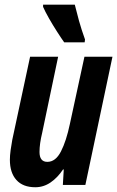

<svg xmlns="http://www.w3.org/2000/svg" viewBox="-20 -786 498 816"><path d="M129.9 9.8Q77.6 9.8 49.8 -21Q22 -51.8 22 -106.9Q22 -125 25.1 -147.7Q28.3 -170.4 32.2 -191.9L107.9 -544.9H227.1L159.2 -221.2Q147.9 -174.8 147.9 -140.1Q147.9 -98.1 181.2 -98.1Q216.3 -98.1 239 -142.3Q261.7 -186.5 276.9 -258.8L338.9 -544.9H458L342.8 0H247.1L251 -65.9H248Q224.6 -30.8 194.8 -10.5Q165 9.8 129.9 9.8ZM252.9 -606Q240.7 -623 222.7 -651.1Q204.6 -679.2 188.2 -708Q171.9 -736.8 163.1 -756.8V-766.1H297.9Q305.7 -733.9 315.9 -697Q326.2 -660.2 341.3 -618.2L339.8 -606Z"/></svg>

Font: Open Sans Condensed
Style: Bold Italic
Weight: 700
Width: 3
Italic angle: -12°
Designer: Monotype Design Team
Foundry: Monotype Imaging Inc.
Version: Version 3.003; ttfautohint (v1.8.4)